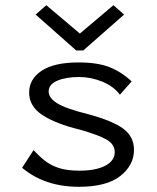

<svg xmlns="http://www.w3.org/2000/svg" viewBox="-20 -708 603 738"><path d="M283 10Q152 10 65 -63L109 -131Q129 -109 151.5 -91Q174 -73 205.5 -62.5Q237 -52 285 -52Q348 -52 384.5 -71Q421 -90 421 -123Q421 -153 390.5 -171Q360 -189 286 -210Q195 -232 143.5 -265.5Q92 -299 92 -352Q92 -404 140 -436Q188 -468 282 -468Q356 -468 402 -449.5Q448 -431 486 -395L441 -344Q416 -377 372.5 -394.5Q329 -412 284 -412Q234 -412 200.5 -398Q167 -384 167 -356Q167 -332 199 -311.5Q231 -291 319 -269Q415 -243 455 -212.5Q495 -182 495 -132Q495 -73 442.5 -31.5Q390 10 283 10ZM158 -688 287 -579 416 -688 457 -652 300 -514H273L117 -652Z"/></svg>

Font: Inconsolata SemiExpanded
Style: Regular
Weight: 400
Width: 6
Monospace: yes
Designer: Raph Levien, Cyreal, Brenton Simpson
Foundry: Raph Levien, Cyreal, Google
Version: Version 3.100; ttfautohint (v1.8.4.7-5d5b)